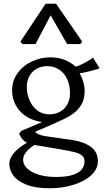

<svg xmlns="http://www.w3.org/2000/svg" viewBox="-20 -788 575 1028"><path d="M30 89.5Q30 58.8 56.1 29.1Q82.2 -0.5 124.5 -23.5Q115 -28.5 106.1 -36.5Q97.2 -44.5 91.4 -54.5Q85.5 -64.5 82.8 -73.2L93.8 -87.2L206.2 -134.8Q155.5 -140.8 118.9 -165.5Q82.2 -190.2 63.5 -226.5Q44.8 -262.8 44.8 -303Q44.8 -356 74.1 -396.5Q103.5 -437 150.6 -459Q197.8 -481 249.8 -481Q292.2 -481 327 -466.9Q361.8 -452.8 384.8 -431.2Q399.2 -433.5 432.9 -451.2Q466.5 -469 477.8 -480.2L512.8 -423Q505.5 -417.8 462 -407Q418.5 -396.2 406.5 -395.8Q418.2 -375.5 425.8 -350.2Q433.2 -325 433.2 -300.5Q433.2 -252.8 411.8 -221.2Q390.2 -189.8 359.2 -170.8Q328.2 -151.8 279.2 -130.8Q274.8 -128.5 269.5 -126.2L167.8 -82.2Q173.8 -75.2 182.9 -70.6Q192 -66 207.4 -62.2Q222.8 -58.5 242 -56.2L368.5 -38Q432 -28.2 468 -0.6Q504 27 504 75Q504 118 467.6 150.9Q431.2 183.8 371.8 201.9Q312.2 220 246.5 220Q170.5 220 122.1 201Q73.8 182 51.9 152.5Q30 123 30 89.5ZM280 159.5Q336 159.5 370 148.2Q404 137 418.2 118.4Q432.5 99.8 432.5 76Q432.5 57 420.2 45.6Q408 34.2 380.1 26.9Q352.2 19.5 296.5 10.2L163.2 -11.8Q147 -0.8 133.8 11.4Q120.5 23.5 112.1 37.8Q103.8 52 103.8 68.5Q103.8 92 124.5 112.9Q145.2 133.8 185.1 146.6Q225 159.5 280 159.5ZM244.8 -175.8Q275.8 -175.8 301 -189.5Q326.2 -203.2 340.5 -228.9Q354.8 -254.5 354.8 -289.2Q354.8 -330 340 -363Q325.2 -396 297.6 -414.9Q270 -433.8 232.5 -433.8Q200.5 -433.8 175.6 -419.5Q150.8 -405.2 137.1 -380Q123.5 -354.8 123.5 -322.2Q123.5 -286.8 137.4 -253Q151.2 -219.2 178.4 -197.5Q205.5 -175.8 244.8 -175.8ZM420.2 -565 409.2 -552H339.2L251.2 -706L170.2 -552H100.2L89.2 -565L224.2 -768H280.2Z"/></svg>

Font: TMT Limkin
Style: Regular
Weight: 400
Designer: Gabriel Drozdov
Version: Version 1.000;Glyphs 3.1.2 (3151)